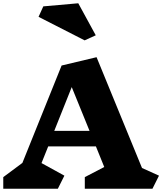

<svg xmlns="http://www.w3.org/2000/svg" viewBox="-20 -1155 993 1175"><path d="M913 0H499V-71L618 -133L567 -259H275L234 -157L374 -80L334 0H0V-71L117 -158L357 -754L571 -805L849 -127L953 -80ZM419 -622 312 -354H528ZM498 -908 216 -1052 245 -1116 459 -1135 566 -939Z"/></svg>

Font: Inknut Antiqua Black
Style: Regular
Weight: 900
Designer: Claus Eggers Sørensen
Foundry: Claus Eggers Sørensen
Version: Version 1.003; ttfautohint (v1.8.2) -l 8 -r 50 -G 200 -x 14 